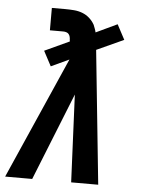

<svg xmlns="http://www.w3.org/2000/svg" viewBox="-68 -778 620 820"><g transform="rotate(5 242.5 -367.5)"><path d="M-15 0 215 -522 138 -486 104 -550 210 -599 209 -606Q209 -612 207.5 -618.5Q206 -625 202 -630Q198 -635 191.5 -637Q185 -639 178 -639H121V-735H178Q197 -735 216 -733.5Q235 -732 252 -725.5Q269 -719 282.5 -707Q296 -695 305 -679Q305 -679 305 -679Q305 -679 305 -679Q308 -671 311 -663.5Q314 -656 316 -647L407 -690L441 -626L325 -573L384 0H268L251 -375L101 0Z"/></g></svg>

Font: Iosevka Slab Oblique
Style: Bold
Weight: 700
Italic angle: -9°
Monospace: yes
Designer: Belleve Invis
Foundry: Belleve Invis
Version: Version 11.1.1; ttfautohint (v1.8.3)